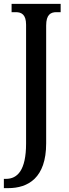

<svg xmlns="http://www.w3.org/2000/svg" viewBox="-29 -734 355 994"><path d="M-9 240H13C117 240 210 187 210 8V-602C210 -659 234 -671 263 -671H285V-714H31V-671H53C82 -671 106 -659 106 -606V9C106 148 61 192 2 192H-9Z"/></svg>

Font: Noto Serif Khmer ExtraCondensed Medium
Style: Regular
Weight: 500
Width: 2
Designer: Danh Hong and the Monotype Design Team
Foundry: Monotype Imaging Inc.
Version: Version 2.004